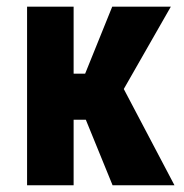

<svg xmlns="http://www.w3.org/2000/svg" viewBox="-20 -548 544 568"><path d="M233.9 -193.8H197.8V0H60.1V-528.3H197.8V-330.1H231.9L312 -528.3H485.4L346.2 -284.7L496.1 0H313Z"/></svg>

Font: Roboto Condensed
Style: Bold
Weight: 700
Designer: Google
Version: Version 2.134; 2016